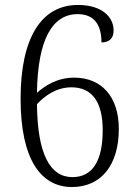

<svg xmlns="http://www.w3.org/2000/svg" viewBox="-20 -744 553 774"><path d="M270 10C388 10 459 -79 459 -224C459 -356 388 -431 279 -431C211 -431 162 -399 129 -370C132 -587 192 -687 293 -687C360 -687 389 -644 389 -573C420 -573 438 -589 438 -621C438 -674 393 -724 294 -724C147 -724 63 -592 63 -346C63 -98 147 10 270 10ZM272 -30C181 -30 131 -124 129 -324C156 -353 203 -392 268 -392C352 -392 394 -332 394 -219C394 -94 352 -30 272 -30Z"/></svg>

Font: Noto Serif Georgian SemiCondensed Light
Style: Regular
Weight: 300
Width: 4
Designer: Monotype Design Team, Akaki Razmadze
Foundry: Google LLC
Version: Version 2.003